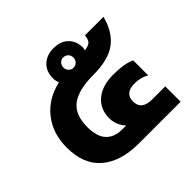

<svg xmlns="http://www.w3.org/2000/svg" viewBox="-159 -787 945 945"><g transform="rotate(-45 313.5 -314.5)"><path d="M32 -237Q32 -335 85.5 -402.5Q139 -470 232 -491Q225 -509 225 -525Q225 -573 254.5 -601Q284 -629 332 -629Q381 -629 409 -601Q437 -573 437 -529Q437 -519 433 -512Q462 -516 472.5 -526Q483 -536 486 -564H615Q594 -480 538.5 -438.5Q483 -397 377 -397Q273 -397 224 -359.5Q175 -322 175 -237Q175 -170 204.5 -138.5Q234 -107 287 -107H316Q301 -122 291.5 -144Q282 -166 282 -191Q282 -255 326.5 -292Q371 -329 447 -329Q526 -329 567 -309V-204Q536 -224 490 -224Q457 -224 440 -209.5Q423 -195 423 -167Q423 -107 497 -107H588V0H297Q173 0 102.5 -59.5Q32 -119 32 -237ZM369 -527Q369 -542 359 -552.5Q349 -563 333 -563Q319 -563 309 -552.5Q299 -542 299 -527Q299 -512 309 -501.5Q319 -491 333 -491Q349 -491 359 -501.5Q369 -512 369 -527Z"/></g></svg>

Font: Prompt SemiBold
Style: Regular
Weight: 600
Designer: Katatrad Team
Foundry: CadsonDemak
Version: Version 1.001